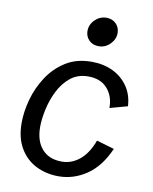

<svg xmlns="http://www.w3.org/2000/svg" viewBox="-85 -816 710 892"><g transform="rotate(10 269.5 -370.0)"><path d="M252.4 11.7Q193.4 11.7 145.3 -12.7Q97.2 -37.1 69.1 -85.2Q41 -133.3 41 -203.1Q41 -256.3 57.1 -314.7Q73.2 -373 106.7 -424.1Q140.1 -475.1 191.2 -507.1Q242.2 -539.1 312.5 -539.1Q369.1 -539.1 413.6 -517.6Q458 -496.1 484.6 -457Q511.2 -418 514.2 -364.7L430.7 -341.8Q431.2 -397 399.4 -433.1Q367.7 -469.2 309.1 -469.2Q259.8 -469.2 225.3 -441.4Q190.9 -413.6 169.7 -370.6Q148.4 -327.6 138.7 -281.7Q128.9 -235.8 128.9 -199.7Q128.9 -133.3 162.1 -95.7Q195.3 -58.1 255.9 -58.1Q301.3 -58.1 339.1 -88.9Q377 -119.6 400.4 -182.6L483.9 -158.2Q445.8 -71.3 384.5 -29.8Q323.2 11.7 252.4 11.7ZM330.6 -615.7Q302.7 -615.7 285.4 -633.5Q268.1 -651.4 268.1 -676.8Q268.1 -707 291 -729.7Q314 -752.4 345.2 -752.4Q373 -752.4 390.4 -734.6Q407.7 -716.8 407.7 -691.4Q407.7 -661.6 385 -638.7Q362.3 -615.7 330.6 -615.7Z"/></g></svg>

Font: Schibsted Grotesk
Style: Italic
Weight: 400
Italic angle: -12°
Designer: Bakken & Baeck AS, Henrik Kongsvoll
Foundry: Schibsted ASA
Version: Version 1.100; ttfautohint (v1.8.4.7-5d5b);gftools[0.9.25]